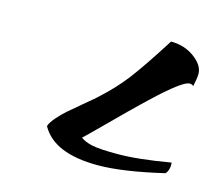

<svg xmlns="http://www.w3.org/2000/svg" viewBox="-74 -704 702 635"><g transform="rotate(15 276.5 -387.0)"><path d="M533.2 -190.9Q394 -158.2 309.1 -158.2Q158.2 -158.2 113.8 -240.2Q118.2 -253.4 133.8 -271.2Q149.4 -289.1 165 -302.7Q180.7 -316.4 208 -339.1Q235.4 -361.8 247.1 -372.1Q300.8 -419.9 337.6 -468Q374.5 -516.1 438 -616.2Q484.4 -616.2 518.8 -590.8Q553.2 -565.4 553.2 -536.1Q553.2 -521.5 546.9 -493.2Q541 -498 533.2 -498Q522 -498 494.6 -477.8Q467.3 -457.5 430.9 -423.6Q394.5 -389.6 360.8 -356.4Q327.1 -323.2 289.6 -285.6Q252 -248 235.8 -232.9Q251.5 -221.2 277.3 -216.1Q303.2 -210.9 361.8 -210.9Q434.1 -210.9 543 -230Q543.9 -227.1 543.9 -222.2Q543.9 -203.6 533.2 -190.9Z"/></g></svg>

Font: Kaushan Script
Style: Regular
Weight: 400
Designer: Pablo Impallari
Foundry: Pablo Impallari
Version: Version 1.002